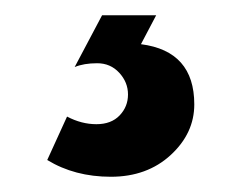

<svg xmlns="http://www.w3.org/2000/svg" viewBox="-20 -20 321 252"><path d="M235 117Q235 155 204 183.5Q173 212 125.5 212Q78 212 42 190L68 133Q87 143 106.5 143Q126 143 137 131.5Q148 120 148 104Q148 88 136.5 75.5Q125 63 107.5 63Q90 63 78 68L114 0H185L165 38Q235 47 235 117Z"/></svg>

Font: Myanmar Khyay
Style: Regular
Weight: 400
Designer: Danh Hong
Foundry: Google Inc.
Version: Version 1.10 March 4, 2015